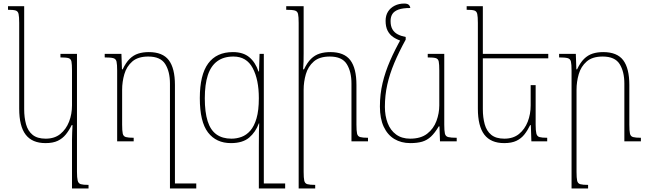

<svg xmlns="http://www.w3.org/2000/svg" viewBox="-20 -795 3650 1080"><path d="M385 265V-10Q385 -31 386 -51Q387 -71 388 -91H383Q369 -62 350.5 -39Q332 -16 305 -3Q278 10 236 10Q161 10 124.5 -37.5Q88 -85 88 -184V-666Q88 -701 84.5 -716.5Q81 -732 68 -736Q55 -740 25 -740V-760H116V-181Q116 -134 126.5 -96Q137 -58 163.5 -36.5Q190 -15 237 -15Q287 -15 319.5 -41.5Q352 -68 368.5 -110.5Q385 -153 385 -202V-398Q385 -433 382 -448.5Q379 -464 365.5 -468Q352 -472 320 -472V-492H413V171Q413 205 417 221Q421 237 434.5 241Q448 245 478 245V265Z M817 -502Q895 -502 929.5 -456.5Q964 -411 964 -317V265H936V-325Q936 -392 909.5 -434.5Q883 -477 814 -477Q756 -477 724 -449Q692 -421 679.5 -378Q667 -335 667 -290V-94Q667 -59 670.5 -43.5Q674 -28 688 -24Q702 -20 732 -20V0H639V-398Q639 -433 635.5 -448.5Q632 -464 617 -468Q602 -472 569 -472V-492H663L666 -405H670Q688 -443 709.5 -464Q731 -485 757.5 -493.5Q784 -502 817 -502ZM946 265V237H1084V265Z M1440 -492H1464V265H1436V31Q1436 -19 1436.5 -53.5Q1437 -88 1438 -101H1436Q1418 -52 1381.5 -21Q1345 10 1279 10Q1196 10 1150 -50Q1104 -110 1104 -243Q1104 -374 1151 -438Q1198 -502 1290 -502Q1348 -502 1382.5 -473Q1417 -444 1434 -393H1437ZM1282 -15Q1311 -15 1338.5 -25Q1366 -35 1388 -60Q1410 -85 1423 -129.5Q1436 -174 1436 -243Q1436 -347 1401.5 -412Q1367 -477 1293 -477Q1238 -477 1202 -450.5Q1166 -424 1149 -372Q1132 -320 1132 -242Q1132 -164 1148 -113.5Q1164 -63 1197.5 -39Q1231 -15 1282 -15ZM1454 265V237H1584V265Z M2050 -20V0H1957V-325Q1957 -392 1930.5 -434.5Q1904 -477 1835 -477Q1777 -477 1745 -449Q1713 -421 1700.5 -378Q1688 -335 1688 -290V171Q1688 206 1691.5 221.5Q1695 237 1709 241Q1723 245 1753 245V265H1660V-666Q1660 -701 1656.5 -716.5Q1653 -732 1638 -736Q1623 -740 1590 -740V-760H1688V-495Q1688 -472 1687.5 -450Q1687 -428 1685 -405H1690Q1708 -443 1729.5 -464Q1751 -485 1778 -493.5Q1805 -502 1838 -502Q1916 -502 1950.5 -456.5Q1985 -411 1985 -317V-94Q1985 -59 1988.5 -43.5Q1992 -28 2006 -24Q2020 -20 2050 -20Z M2288 10Q2237 10 2198.5 -13Q2160 -36 2138.5 -82Q2117 -128 2117 -196Q2117 -265 2132 -328Q2147 -391 2174.5 -454Q2202 -517 2239 -582L2262 -572Q2224 -503 2198 -441Q2172 -379 2158.5 -319Q2145 -259 2145 -194Q2145 -144 2160.5 -103Q2176 -62 2208 -38.5Q2240 -15 2287 -15Q2347 -15 2383 -43Q2419 -71 2435 -114.5Q2451 -158 2451 -202V-398Q2451 -433 2448 -448.5Q2445 -464 2431.5 -468Q2418 -472 2386 -472V-492H2479V-94Q2479 -60 2482.5 -44Q2486 -28 2501 -24Q2516 -20 2549 -20V0H2455L2452 -84H2448Q2426 -47 2404 -26.5Q2382 -6 2354.5 2Q2327 10 2288 10ZM2262 -587V-572L2239 -564Q2211 -573 2191 -587Q2171 -601 2160 -623Q2149 -645 2149 -678Q2149 -708 2162.5 -729.5Q2176 -751 2200 -763Q2224 -775 2253 -775Q2270 -775 2278 -769Q2286 -763 2288 -750Q2245 -750 2221 -741Q2197 -732 2187 -716Q2177 -700 2177 -677Q2177 -648 2187.5 -630Q2198 -612 2217 -602Q2236 -592 2262 -587Z M2993 -316V-94Q2993 -60 2997 -44Q3001 -28 3014.5 -24Q3028 -20 3058 -20V0H2969L2966 -91H2962Q2948 -62 2930 -39Q2912 -16 2885 -3Q2858 10 2816 10Q2741 10 2704.5 -37.5Q2668 -85 2668 -184V-666Q2668 -701 2664.5 -716.5Q2661 -732 2648 -736Q2635 -740 2605 -740V-760H2696V-181Q2696 -134 2706.5 -96Q2717 -58 2743.5 -36.5Q2770 -15 2817 -15Q2867 -15 2899.5 -41.5Q2932 -68 2948.5 -110.5Q2965 -153 2965 -202V-316ZM2684 -467V-492H3064V-467Z M3585 -20V0H3492V-325Q3492 -392 3465.5 -434.5Q3439 -477 3370 -477Q3312 -477 3280 -449Q3248 -421 3235.5 -378Q3223 -335 3223 -290V171Q3223 206 3226.5 221.5Q3230 237 3244 241Q3258 245 3288 245V265H3195V-398Q3195 -433 3191.5 -448.5Q3188 -464 3173 -468Q3158 -472 3125 -472V-492H3219L3222 -405H3226Q3244 -443 3265.5 -464Q3287 -485 3313.5 -493.5Q3340 -502 3373 -502Q3451 -502 3485.5 -456.5Q3520 -411 3520 -317V-94Q3520 -59 3523.5 -43.5Q3527 -28 3541 -24Q3555 -20 3585 -20Z"/></svg>

Font: Noto Serif Armenian Thin
Style: Regular
Weight: 250
Version: Version 2.007